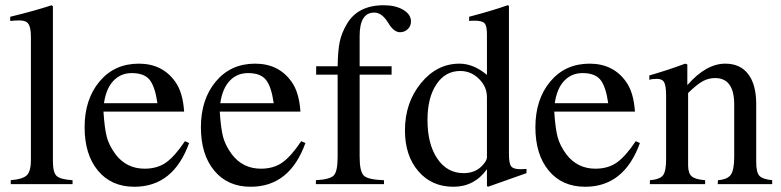

<svg xmlns="http://www.w3.org/2000/svg" viewBox="-20 -703 2983 733"><path d="M257 0H21V-15Q68 -19 83 -34.5Q98 -50 98 -92V-561Q98 -597 89 -611Q80 -625 56 -625Q35 -625 19 -623V-639Q114 -662 177 -683L182 -679V-87Q182 -45 196 -31.5Q210 -18 257 -15Z M686 -164 702 -157Q642 10 493 10Q405 10 354 -51.5Q303 -113 303 -217Q303 -324 360 -392Q417 -460 510 -460Q600 -460 649 -391Q678 -351 683 -277H375Q379 -214 387.5 -181Q396 -148 421 -114Q463 -59 532 -59Q581 -59 614.5 -83Q648 -107 686 -164ZM377 -309H581Q572 -372 551.5 -398Q531 -424 483 -424Q441 -424 413 -394.5Q385 -365 377 -309Z M1130 -164 1146 -157Q1086 10 937 10Q849 10 798 -51.5Q747 -113 747 -217Q747 -324 804 -392Q861 -460 954 -460Q1044 -460 1093 -391Q1122 -351 1127 -277H819Q823 -214 831.5 -181Q840 -148 865 -114Q907 -59 976 -59Q1025 -59 1058.5 -83Q1092 -107 1130 -164ZM821 -309H1025Q1016 -372 995.5 -398Q975 -424 927 -424Q885 -424 857 -394.5Q829 -365 821 -309Z M1187 -450H1269Q1270 -510 1277 -543.5Q1284 -577 1304 -611Q1346 -683 1445 -683Q1490 -683 1519.5 -665.5Q1549 -648 1549 -621Q1549 -604 1537 -592Q1525 -580 1507 -580Q1483 -580 1462 -616Q1438 -655 1409 -655Q1353 -655 1353 -566V-450H1475V-418H1353V-104Q1353 -48 1369 -32.5Q1385 -17 1446 -15V0H1186V-15Q1240 -18 1254.5 -33.5Q1269 -49 1269 -104V-418H1187Z M1990 -42 1843 10 1839 7V-57Q1791 10 1711 10Q1628 10 1577 -49.5Q1526 -109 1526 -205Q1526 -311 1587 -385.5Q1648 -460 1734 -460Q1788 -460 1839 -417V-573Q1839 -604 1830 -614Q1821 -624 1793 -624Q1779 -624 1771 -623V-639Q1862 -663 1918 -683L1923 -681V-114Q1923 -79 1931.5 -68Q1940 -57 1967 -57Q1973 -57 1990 -58ZM1839 -102V-332Q1839 -372 1808.5 -402Q1778 -432 1737 -432Q1680 -432 1646 -381Q1612 -330 1612 -245Q1612 -153 1649.5 -97.5Q1687 -42 1750 -42Q1797 -42 1824 -74Q1839 -91 1839 -102Z M2407 -164 2423 -157Q2363 10 2214 10Q2126 10 2075 -51.5Q2024 -113 2024 -217Q2024 -324 2081 -392Q2138 -460 2231 -460Q2321 -460 2370 -391Q2399 -351 2404 -277H2096Q2100 -214 2108.5 -181Q2117 -148 2142 -114Q2184 -59 2253 -59Q2302 -59 2335.5 -83Q2369 -107 2407 -164ZM2098 -309H2302Q2293 -372 2272.5 -398Q2252 -424 2204 -424Q2162 -424 2134 -394.5Q2106 -365 2098 -309Z M2928 0H2720L2721 -15Q2758 -18 2770.5 -36.5Q2783 -55 2783 -105V-304Q2783 -405 2710 -405Q2685 -405 2663 -393Q2641 -381 2607 -348V-72Q2607 -42 2620.5 -30Q2634 -18 2672 -15V0H2461V-15Q2499 -18 2511 -33.5Q2523 -49 2523 -94V-337Q2523 -374 2516 -388Q2509 -402 2488 -402Q2468 -402 2459 -398V-415Q2529 -435 2596 -460L2604 -457V-379H2605Q2676 -460 2749 -460Q2806 -460 2836.5 -420Q2867 -380 2867 -306V-85Q2867 -45 2879 -32Q2891 -19 2928 -15Z"/></svg>

Font: STIX
Style: Regular
Weight: 400
Designer: MicroPress Inc., with final additions and corrections provided by Coen Hoffman, Elsevier (retired)
Version: Version 1.1.1